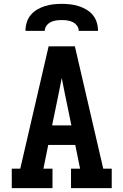

<svg xmlns="http://www.w3.org/2000/svg" viewBox="-20 -975 640 995"><path d="M41 0V-101H85L232 -735H368L515 -101H559V0H348V-101H395L370 -224H230L205 -101H252V0ZM350 -325 316 -490Q312 -510 308 -530.5Q304 -551 300 -571Q296 -551 292 -530.5Q288 -510 284 -490L250 -325ZM112 -815Q112 -837 118.5 -858.5Q125 -880 139 -897Q153 -914 172.5 -925.5Q192 -937 213 -943.5Q234 -950 256 -952.5Q278 -955 300 -955Q322 -955 344 -952.5Q366 -950 387 -943.5Q408 -937 427.5 -925.5Q447 -914 461 -897Q475 -880 481.5 -858.5Q488 -837 488 -815H388Q388 -830 379 -842Q370 -854 357 -860.5Q344 -867 329.5 -869Q315 -871 300 -871Q285 -871 270.5 -869Q256 -867 243 -860.5Q230 -854 221 -842Q212 -830 212 -815Z"/></svg>

Font: Iosevka HT Extended
Style: Bold
Weight: 700
Width: 7
Monospace: yes
Designer: Belleve Invis
Foundry: Belleve Invis
Version: Version 32.3.0; ttfautohint (v1.8.4)